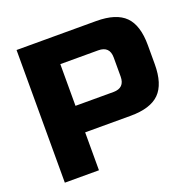

<svg xmlns="http://www.w3.org/2000/svg" viewBox="-124 -826 958 952"><g transform="rotate(-20 355.0 -350.0)"><path d="M60 -700H480Q585 -700 632.5 -652.5Q680 -605 680 -500V-400Q680 -295 632.5 -247.5Q585 -200 480 -200H240V0H60ZM500 -500Q500 -560 440 -560H240V-340H440Q500 -340 500 -400Z"/></g></svg>

Font: Russo One
Style: Regular
Weight: 400
Designer: Jovanny lemonad
Foundry: Jovanny Lemonad
Version: Version 1.001